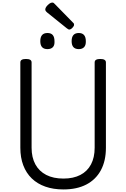

<svg xmlns="http://www.w3.org/2000/svg" viewBox="-20 -1462 987 1501"><path d="M476 19Q397 19 334.5 -3Q272 -25 228.5 -67Q185 -109 162 -169.5Q139 -230 139 -307V-974Q139 -988 150 -994.5Q161 -1001 183 -1001Q205 -1001 216 -994.5Q227 -988 227 -974V-307Q227 -231 256.5 -177Q286 -123 341.5 -94.5Q397 -66 476 -66Q554 -66 608.5 -94.5Q663 -123 691.5 -177Q720 -231 720 -307V-974Q720 -988 731 -994.5Q742 -1001 764 -1001Q808 -1001 808 -974V-307Q808 -204 768.5 -131Q729 -58 655 -19.5Q581 19 476 19ZM351 -1078Q323 -1078 309 -1093.5Q295 -1109 295 -1140Q295 -1172 309 -1188Q323 -1204 351 -1204Q379 -1204 392.5 -1188Q406 -1172 406 -1140Q408 -1109 393.5 -1093.5Q379 -1078 351 -1078ZM596 -1078Q568 -1078 554 -1093.5Q540 -1109 540 -1140Q540 -1172 554 -1188Q568 -1204 596 -1204Q623 -1204 637 -1188Q651 -1172 651 -1140Q652 -1109 637.5 -1093.5Q623 -1078 596 -1078ZM521 -1231Q517 -1231 512.5 -1234Q508 -1237 502 -1241L349 -1364Q340 -1372 337 -1377Q334 -1382 334 -1389Q334 -1399 343.5 -1411.5Q353 -1424 365.5 -1433Q378 -1442 388 -1442Q395 -1442 399.5 -1439Q404 -1436 408 -1431L550 -1286Q557 -1280 558 -1276Q559 -1272 559 -1268Q559 -1258 546 -1244.5Q533 -1231 521 -1231Z"/></svg>

Font: Playwrite PL
Style: Regular
Weight: 400
Designer: Veronika Burian, José Scaglione
Foundry: TypeTogether
Version: Version 1.002